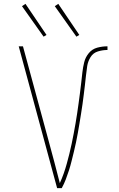

<svg xmlns="http://www.w3.org/2000/svg" viewBox="-20 -975 616 995"><path d="M276 0H300Q312 -22 321 -45.5Q330 -69 337.5 -92.5Q345 -116 351 -140.5Q357 -165 363 -189Q369 -213 374 -237.5Q379 -262 383.5 -286.5Q388 -311 392 -336Q396 -361 400 -385.5Q404 -410 407.5 -434.5Q411 -459 414 -484Q417 -509 420 -533.5Q423 -558 425.5 -583Q428 -608 432 -633Q436 -658 449.5 -679.5Q463 -701 487.5 -708.5Q512 -716 537 -716V-735Q510 -735 484 -728Q458 -721 440.5 -700Q423 -679 416.5 -653Q410 -627 407 -600.5Q404 -574 401 -547Q398 -520 394.5 -493.5Q391 -467 387.5 -441Q384 -415 380 -388.5Q376 -362 371.5 -335.5Q367 -309 362 -283Q357 -257 351.5 -230.5Q346 -204 339.5 -178Q333 -152 326 -126.5Q319 -101 310 -75.5Q301 -50 290 -26Q276 -81 261.5 -135.5Q247 -190 232 -245L99 -735H77ZM376 -785 391 -794 282 -955 264 -943ZM206 -785 221 -794 112 -955 94 -943Z"/></svg>

Font: Iosevka Sparkle Thin
Style: Regular
Weight: 100
Designer: Belleve Invis
Foundry: Belleve Invis
Version: Version 4.5.0; ttfautohint (v1.8.3)